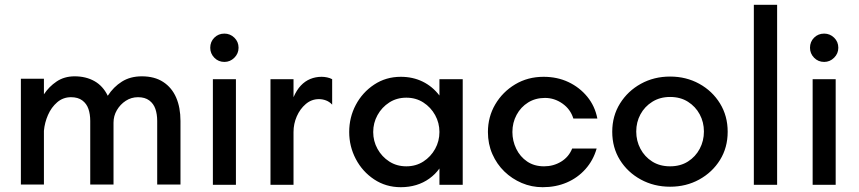

<svg xmlns="http://www.w3.org/2000/svg" viewBox="-20 -770 3579 800"><path d="M67 -1V-442H163V-377Q184 -409 216 -430.5Q248 -452 291 -452Q338 -452 373.5 -432Q409 -412 429 -371Q453 -408 488 -430Q523 -452 571 -452Q624 -452 660 -428.5Q696 -405 714 -363.5Q732 -322 732 -266V-1H635V-266Q635 -294 627.5 -316Q620 -338 602 -351.5Q584 -365 555 -365Q527 -365 504 -350Q481 -335 467 -311Q453 -287 453 -259V-1H356V-266Q356 -294 348.5 -316Q341 -338 323 -351.5Q305 -365 276 -365Q243 -365 218.5 -344Q194 -323 180 -291Q166 -259 163 -225V-1Z M867 0V-440H963V0ZM915 -512Q890 -512 873 -529.5Q856 -547 856 -571Q856 -596 873 -613Q890 -630 915 -630Q939 -630 956.5 -613Q974 -596 974 -571Q974 -547 956.5 -529.5Q939 -512 915 -512Z M1107 0V-440H1203V-365Q1216 -395 1233.5 -413.5Q1251 -432 1273 -441Q1295 -450 1320 -450Q1331 -450 1343 -447.5Q1355 -445 1364 -440V-334Q1353 -346 1338.5 -351.5Q1324 -357 1309 -357Q1278 -357 1254 -336.5Q1230 -316 1216.5 -285Q1203 -254 1203 -220V0Z M1650 10Q1588 10 1539 -22.5Q1490 -55 1462.5 -107.5Q1435 -160 1435 -220Q1435 -281 1462.5 -333Q1490 -385 1539 -417.5Q1588 -450 1650 -450Q1700 -450 1741 -430Q1782 -410 1811 -372V-440H1908V0H1811V-68Q1794 -44 1769 -26Q1744 -8 1714 1Q1684 10 1650 10ZM1673 -77Q1713 -77 1744 -97Q1775 -117 1793 -149.5Q1811 -182 1811 -220Q1811 -258 1793 -290.5Q1775 -323 1744 -343Q1713 -363 1673 -363Q1633 -363 1602 -343Q1571 -323 1553 -290.5Q1535 -258 1535 -220Q1535 -182 1553 -149.5Q1571 -117 1602 -97Q1633 -77 1673 -77Z M2241 10Q2195 10 2154 -7.5Q2113 -25 2081.5 -55.5Q2050 -86 2031.5 -128Q2013 -170 2013 -220Q2013 -283 2043.5 -335Q2074 -387 2126.5 -418.5Q2179 -450 2245 -450Q2302 -450 2348.5 -428Q2395 -406 2427 -367Q2459 -328 2469 -276H2369Q2357 -315 2323.5 -338.5Q2290 -362 2251 -362Q2211 -362 2180.5 -343Q2150 -324 2132.5 -291.5Q2115 -259 2115 -220Q2115 -183 2131 -150Q2147 -117 2176.5 -97Q2206 -77 2247 -77Q2286 -77 2318 -96.5Q2350 -116 2364 -151H2466Q2452 -102 2419.5 -65.5Q2387 -29 2341.5 -9.5Q2296 10 2241 10Z M2772 8Q2705 8 2650 -22Q2595 -52 2563 -103.5Q2531 -155 2531 -221Q2531 -287 2563.5 -339Q2596 -391 2650.5 -421Q2705 -451 2772 -451Q2839 -451 2893.5 -421Q2948 -391 2980 -339Q3012 -287 3012 -221Q3012 -155 2980 -103.5Q2948 -52 2893.5 -22Q2839 8 2772 8ZM2772 -77Q2815 -77 2846.5 -97Q2878 -117 2895.5 -150Q2913 -183 2913 -222Q2913 -261 2895.5 -293.5Q2878 -326 2846.5 -346Q2815 -366 2772 -366Q2730 -366 2698 -346Q2666 -326 2648.5 -293.5Q2631 -261 2631 -222Q2631 -183 2648.5 -150Q2666 -117 2697.5 -97Q2729 -77 2772 -77Z M3121 0V-750H3218V0Z M3366 0V-440H3462V0ZM3414 -512Q3389 -512 3372 -529.5Q3355 -547 3355 -571Q3355 -596 3372 -613Q3389 -630 3414 -630Q3438 -630 3455.5 -613Q3473 -596 3473 -571Q3473 -547 3455.5 -529.5Q3438 -512 3414 -512Z"/></svg>

Font: Teachers Medium
Style: Regular
Weight: 500
Designer: Alfredo Marco Pradil, Chank Diesel
Version: Version 1.001